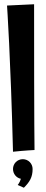

<svg xmlns="http://www.w3.org/2000/svg" viewBox="-20 -717 214 901"><path d="M142 -13C142 -13 140 -108 140 -697L13 -691C13 -691 30 -444 41 -5C99 -11 142 -13 142 -13ZM133 76C133 51 113 30 87 30C61 30 41 51 41 76C41 99 57 118 78 122C73 140 63 151 63 151L92 164C119 137 133 115 133 76Z"/></svg>

Font: Mouse Memoirs
Style: Regular
Weight: 400
Designer: Astigmatic (AOETI)
Foundry: Astigmatic (AOETI)
Version: Version 1.000